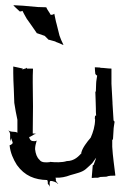

<svg xmlns="http://www.w3.org/2000/svg" viewBox="-20 -692 491 739"><path d="M13 -189C16 -187 19 -179 19 -174V-148C20 -151 22 -156 23 -160C25 -151 31 -143 28 -140C26 -137 20 -133 17 -133V-132C20 -104 31 -79 45 -57C75 -15 114 0 162 1C162 2 163 4 163 5C163 5 164 5 164 6L163 5C163 6 164 7 164 8C164 11 163 16 166 18C169 20 171 24 172 27C172 24 171 17 171 12C172 2 175 3 191 8C196 10 201 13 203 16L204 15C201 13 197 8 195 3C194 -1 196 -2 195 -3C195 -5 194 -7 193 -8C214 -7 233 -11 251 -18C275 -25 296 -29 310 -41C319 -49 328 -57 335 -64L350 -85C348 -76 343 -66 340 -57L337 -56C336 -40 334 -24 333 -8L334 -7C341 -8 349 -8 357 -8L367 -11H369C376 -11 384 -12 390 -12C398 -16 412 -16 423 -16L424 -17C420 -51 414 -91 412 -127V-153C413 -153 415 -156 415 -158L417 -191C417 -201 420 -214 421 -223V-224C420 -224 417 -228 417 -229L413 -294V-297L409 -370V-428C395 -428 380 -431 366 -431V-432C359 -432 353 -433 346 -433H345C345 -424 346 -416 347 -407L348 -406C349 -404 353 -401 354 -401C353 -392 350 -380 350 -370L349 -341C348 -340 347 -338 347 -338V-337C347 -328 348 -317 348 -309L349 -274C349 -265 349 -255 350 -247H347C345 -246 345 -237 345 -234L346 -233C346 -207 338 -182 329 -162C315 -146 296 -121 293 -104C293 -103 292 -105 292 -105H291C292 -104 293 -103 294 -103C284 -92 267 -72 237 -72C219 -66 193 -67 172 -69V-68C156 -66 139 -66 132 -77C122 -86 117 -100 115 -118C115 -129 118 -140 121 -150V-151C118 -149 112 -148 108 -149C98 -149 94 -157 93 -162C93 -163 92 -163 92 -164C93 -165 96 -166 97 -166L112 -175C114 -176 118 -176 120 -177C118 -177 114 -177 112 -178H106C106 -212 107 -247 107 -282L106 -375C106 -392 106 -411 107 -427L106 -428H84C84 -429 83 -430 83 -431H82C82 -431 81 -429 80 -429L70 -426C69 -425 67 -425 66 -424C67 -425 67 -427 68 -428C56 -430 44 -434 31 -436V-411C31 -392 32 -372 33 -352L35 -296C38 -274 43 -250 47 -231V-181C44 -184 35 -185 29 -185C24 -185 16 -187 13 -190ZM32 -671C39 -663 48 -656 56 -648H58C60 -648 65 -649 66 -650V-651C71 -641 78 -628 84 -618L85 -617C97 -601 110 -581 122 -564H123C131 -561 143 -557 152 -554L165 -541V-540C174 -538 185 -534 194 -532V-531C204 -528 214 -523 223 -519L224 -520C218 -531 213 -544 209 -555L198 -599C194 -612 192 -627 189 -639C187 -637 182 -635 178 -635H175C170 -645 162 -654 158 -664C147 -664 135 -665 124 -665L69 -670C57 -670 44 -672 32 -672Z"/></svg>

Font: Charger Mayhem
Style: Regular
Weight: 400
Designer: Jasper
Foundry: Cannot Into Space Fonts
Version: Version 0.98